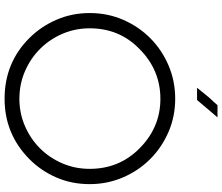

<svg xmlns="http://www.w3.org/2000/svg" viewBox="-84 -856 946 817"><g transform="rotate(90 388.5 -447.0)"><path d="M400 -720Q475 -720 541 -691.5Q607 -663 656.5 -613.5Q706 -564 734.5 -497.5Q763 -431 763 -356Q763 -280 735 -215Q707 -150 657 -100Q550 6 400 6Q246 6 141 -100Q92 -149 63.5 -215Q35 -281 35 -356Q35 -432 63.5 -498Q92 -564 141.5 -613.5Q191 -663 257.5 -691.5Q324 -720 400 -720ZM611 -568Q522 -657 400 -657Q277 -657 188 -568Q100 -483 100 -356Q100 -295 123 -241Q146 -187 186.5 -146Q227 -105 282 -81Q337 -57 400 -57Q461 -57 515.5 -80.5Q570 -104 610.5 -144.5Q651 -185 674.5 -239.5Q698 -294 698 -356Q698 -482 611 -568ZM479 -900Q467 -886 458 -875.5Q449 -865 441 -855.5Q433 -846 424.5 -836Q416 -826 405 -813H353Q370 -834 380 -846.5Q390 -859 397 -867Q410 -880 427 -900Z"/></g></svg>

Font: Fundamental  Brigade Scvhlank
Style: Regular
Weight: 100
Designer: Peter Wiegel, original typeface by Arno Drescher 1935
Foundry: Peter Wiegel
Version: Version 0.000 2012 initial release